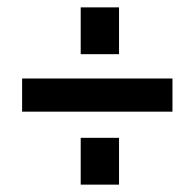

<svg xmlns="http://www.w3.org/2000/svg" viewBox="-20 -679 528 521"><path d="M199 -532V-659H303V-532ZM40 -376V-466H448V-376ZM199 -178V-305H303V-178Z"/></svg>

Font: Oswald Heavy
Style: Regular
Weight: 400
Designer: Vernon Adams
Foundry: Vernon Adams
Version: Version 4.101